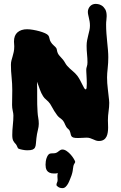

<svg xmlns="http://www.w3.org/2000/svg" viewBox="-20 -764 621 986"><path d="M540 -251Q540 -247.1 540.5 -243.4Q541 -239.7 541 -235.8Q541 -214.8 537.6 -192.1Q534.2 -169.4 534.2 -146Q534.2 -137.7 534.7 -128.2Q535.2 -118.7 535.2 -108.9Q535.2 -96.7 533.4 -84.5Q531.7 -72.3 526.9 -62.3Q522 -52.2 512.5 -46.1Q502.9 -40 487.8 -40Q479 -40 471.9 -42.7Q464.8 -45.4 457.8 -48.6Q450.7 -51.8 442.9 -54.4Q435.1 -57.1 424.8 -57.1Q416.5 -57.1 404.8 -56.2Q393.1 -55.2 380.9 -55.2Q364.3 -55.2 356.9 -57.6Q349.6 -60.1 346.7 -64.9Q343.8 -69.8 342.5 -77.1Q341.3 -84.5 336.9 -94.2Q334.5 -98.1 329.6 -102.1Q324.7 -106 320.8 -111.8Q316.9 -118.2 314.7 -123.5Q312.5 -128.9 310.3 -133.5Q308.1 -138.2 304.9 -142.6Q301.8 -147 295.9 -151.9Q290 -156.2 286.4 -159.2Q282.7 -162.1 279.8 -165Q276.9 -168 273.7 -171.9Q270.5 -175.8 266.1 -183.1Q258.3 -193.4 252 -205.6Q245.6 -217.8 237.8 -230Q229.5 -242.2 218.3 -251.2Q207 -260.3 201.2 -270Q196.3 -277.3 192.1 -286.4Q188 -295.4 184.3 -305.4Q180.7 -315.4 177.2 -325.4Q173.8 -335.4 169.9 -344.2Q171.4 -305.7 170.9 -266.6Q170.4 -227.5 172.9 -189Q173.8 -172.4 176.5 -158.4Q179.2 -144.5 179.2 -127.9Q179.2 -113.8 174.3 -95Q169.4 -76.2 167 -54.2Q165 -37.6 164.3 -25.9Q163.6 -14.2 159.7 -6.6Q155.8 1 147 4.4Q138.2 7.8 120.1 7.8Q114.7 7.8 107.9 7.1Q101.1 6.3 94.5 4.9Q87.9 3.4 82.3 2Q76.7 0.5 74.2 -1Q71.8 -2.4 68.8 -10Q65.9 -17.6 62 -22.9Q57.6 -27.8 54.2 -31.7Q50.8 -35.6 48.3 -40.5Q45.9 -45.4 44.4 -52.5Q43 -59.6 43 -70.8Q43 -95.2 45.9 -121.3Q48.8 -147.5 48.8 -170.9Q48.8 -180.7 45.4 -195.3Q42 -210 42 -225.1Q42 -244.6 42.5 -263.4Q43 -282.2 43 -300.8Q43 -334.5 39.6 -366.9Q36.1 -399.4 36.1 -431.2Q36.1 -443.4 38.8 -453.6Q41.5 -463.9 44.7 -474.4Q47.9 -484.9 50.5 -497.1Q53.2 -509.3 53.2 -525.9Q53.2 -532.2 52.5 -538.6Q51.8 -544.9 51.8 -550.8Q51.8 -582.5 70.1 -598.1Q88.4 -613.8 119.1 -613.8Q132.8 -613.8 149.9 -610.8Q167 -607.9 182.9 -603.5Q198.7 -599.1 211.2 -593.5Q223.6 -587.9 228 -582Q232.4 -576.7 234.1 -566.4Q235.8 -556.2 241.2 -547.9Q247.1 -538.1 256.1 -530.5Q265.1 -522.9 269 -517.1Q271.5 -513.2 272.5 -505.6Q273.4 -498 277.8 -488.8Q281.2 -481.9 288.8 -474.1Q296.4 -466.3 303.2 -458Q309.1 -450.7 314 -441.9Q318.8 -433.1 324.2 -426.8Q337.4 -412.1 351.8 -400.4Q366.2 -388.7 377 -375Q385.3 -363.8 391.6 -351.6Q397.9 -339.4 403.1 -329.1Q408.2 -318.8 412.1 -312Q416 -305.2 419.9 -305.2Q423.8 -305.2 424.8 -313.7Q425.8 -322.3 425.8 -335Q425.8 -344.2 425.3 -355Q424.8 -365.7 424.3 -375.7Q423.8 -385.7 423.3 -393.8Q422.9 -401.9 422.9 -405.8Q422.9 -413.6 426 -422.4Q429.2 -431.2 429.2 -443.8Q429.2 -463.9 427 -485.4Q424.8 -506.8 424.8 -528.8Q424.8 -543.9 427.5 -557.6Q430.2 -571.3 433.3 -583.7Q436.5 -596.2 439.2 -608.2Q441.9 -620.1 441.9 -631.8Q441.9 -644 440.2 -653.8Q438.5 -663.6 436.5 -672.1Q434.6 -680.7 432.9 -688.2Q431.2 -695.8 431.2 -703.1Q431.2 -710.9 434.1 -718.3Q437 -725.6 442.1 -731.4Q447.3 -737.3 454.8 -740.7Q462.4 -744.1 472.2 -744.1Q474.1 -744.1 483.2 -742.9Q492.2 -741.7 502.2 -735.6Q512.2 -729.5 520 -716.8Q527.8 -704.1 527.8 -681.2Q527.8 -671.4 526.4 -661.1Q524.9 -650.9 524.9 -638.2Q524.9 -614.7 526.6 -592Q528.3 -569.3 530.5 -548.1Q532.7 -526.9 534.4 -507.1Q536.1 -487.3 536.1 -470.2Q536.1 -440.9 533 -413.3Q529.8 -385.7 529.8 -366.2Q529.8 -337.4 533.7 -307.1Q537.6 -276.9 540 -251ZM366.2 66.9Q366.2 70.3 362.3 75.9Q358.4 81.5 356.9 88.9Q355.5 97.2 354.7 102.8Q354 108.4 353.3 113.5Q352.5 118.7 351.1 124Q349.6 129.4 347.2 137.2Q343.8 145.5 339.6 156.7Q335.4 168 330.1 178Q324.7 188 317.4 195.1Q310.1 202.1 300.8 202.1Q287.6 202.1 278.8 196Q270 189.9 270 186Q270 179.2 272.9 173.3Q275.9 167.5 275.9 160.2Q275.9 155.8 275.4 151.1Q274.9 146.5 274.9 142.1Q274.9 138.2 275.1 133.8Q275.4 129.4 276.9 125Q271.5 126.5 267.1 126.7Q262.7 127 257.8 127Q243.2 127 234.4 122.8Q225.6 118.7 221.2 112.1Q216.8 105.5 215.3 97.4Q213.9 89.4 213.9 82Q213.9 73.7 215.1 64.9Q216.3 56.2 219 48.3Q221.7 40.5 225.3 34.7Q229 28.8 233.9 25.9Q236.8 24.4 241 23.9Q245.1 23.4 249.3 23.4Q253.4 23.4 257.6 23.2Q261.7 22.9 265.1 22Q271.5 20 275.9 16.8Q280.3 13.7 283.9 10.7Q287.6 7.8 291.5 5.9Q295.4 3.9 300.8 3.9Q311.5 3.9 323 12Q334.5 20 343.8 30.8Q353 41.5 359.1 51.8Q365.2 62 366.2 66.9Z"/></svg>

Font: Freckle Face
Style: Regular
Weight: 400
Designer: Astigmatic (AOETI)
Foundry: Astigmatic (AOETI)
Version: Version 1.000